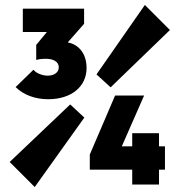

<svg xmlns="http://www.w3.org/2000/svg" viewBox="-20 -741 730 774"><path d="M263 -320 19 -88 120 13 320 -267ZM43 -390C74 -359 121 -341 174 -341C268 -341 329 -392 329 -467C329 -525 297 -562 253 -570L319 -645V-706H72V-612H169L126 -560V-499C132 -502 150 -504 165 -504C197 -504 217 -491 217 -470C217 -448 197 -436 172 -436C151 -436 125 -446 115 -460ZM342 -57H513V3H621V-57H645V-151H621V-204H513V-151H471L561 -356H444L342 -118ZM369 -441 426 -389 665 -620 564 -721Z"/></svg>

Font: MV Cash
Style: Bold
Weight: 700
Designer: Rodrigo Fuenzalida
Foundry: fragTYPE
Version: Version 1.100;Glyphs 3.1.2 (3151)